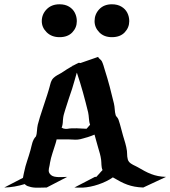

<svg xmlns="http://www.w3.org/2000/svg" viewBox="-49 -867 787 887"><path d="M261.5 -49.8Q254.2 -49.8 243.8 -49.2Q233.4 -48.6 222.8 -48.8Q212.2 -49.1 202.6 -51Q193.1 -53 187.3 -57.9Q181.2 -63 178.7 -68Q176.3 -73 176 -78.1Q175.8 -83.3 177 -89Q178.2 -94.7 179.7 -101.3Q180.4 -104.7 180.9 -107.9Q181.4 -111.1 181.9 -114.5Q186 -137.2 193.1 -158.6Q200.2 -179.9 207 -201.9Q208.7 -207 210.1 -212.3Q211.4 -217.5 212.6 -222.9H270.3Q276.9 -222.9 283.3 -222.4Q289.8 -221.9 296.3 -221.8Q302.7 -221.7 309.3 -222Q315.9 -222.4 322.5 -224.1Q339.4 -228.3 355.6 -233.3Q371.8 -238.3 387.7 -245.1Q391.8 -230.2 395.9 -215.3Q399.9 -200.4 404.3 -185.5Q408.4 -171.6 412.4 -157.5Q416.3 -143.3 418.2 -128.7Q418.9 -123 419.1 -117.1Q419.2 -111.1 419.7 -105Q420.2 -98.9 421.1 -92.9Q422.1 -86.9 424.8 -81.5Q420.4 -76.9 416.3 -72.4Q412.1 -67.9 408.2 -63.2L396 -49.8H389.4L294.7 -0.7Q304 -0.7 313.5 -0.2Q323 0.2 332.5 -0.2Q349.6 -1 368.3 -4.8Q387 -8.5 405.4 -14.8Q423.8 -21 441 -29.3Q458.3 -37.6 472.4 -47.6Q491 -36.6 507 -28.2Q522.9 -19.8 539.2 -13.9Q555.4 -8.1 573.1 -4.8Q590.8 -1.5 612.8 -0.7L718 -49.8Q697.5 -50.5 680.9 -53.8Q664.3 -57.1 649.2 -63Q634 -68.8 618.9 -76.9Q603.8 -85 586.7 -95Q581.8 -97.9 576.4 -100.3Q571 -102.8 565.8 -105.5Q560.5 -108.2 555.7 -111.6Q550.8 -115 547.1 -119.4Q543 -124.5 541.3 -130.7Q539.6 -137 538.9 -143.7Q538.3 -150.4 538.2 -157.1Q538.1 -163.8 537.4 -169.9Q534.9 -188 529.8 -205.6Q524.7 -223.1 519.3 -240.7Q514.2 -258.3 509.8 -275.9Q505.4 -293.5 499.5 -311Q498.5 -314 497.3 -316.9Q496.1 -319.8 494.1 -322.5Q491.9 -325.7 489.3 -328.4Q486.6 -331.1 485.4 -335Q483.4 -341.6 482.5 -348.3Q481.7 -355 481.1 -361.8Q480.5 -368.7 479.7 -375.5Q479 -382.3 477.3 -388.9Q468 -428.5 457.6 -467.4Q447.3 -506.3 434.8 -545.2Q433.6 -548.8 432.1 -554.1Q430.7 -559.3 429 -564.7Q427.2 -570.1 425.3 -575.1Q423.3 -580.1 421.6 -583.7Q420.2 -586.7 417.7 -589.1Q415.3 -591.6 412.7 -593.8Q410.2 -595.9 407.8 -598.4Q405.5 -600.8 404.5 -604.2L322.5 -575.7L315.2 -577.1Q308.8 -574.2 302.5 -571Q296.1 -567.9 290 -564.5L285.4 -563Q285.4 -562.3 285.6 -562Q272.5 -554.7 260 -546.8Q247.6 -538.8 235.1 -530.5L231.7 -528.6Q223.1 -524.2 214.5 -519Q205.8 -513.9 198.7 -507.3Q194.1 -502.9 191.2 -498.2Q188.2 -493.4 186.4 -488.2Q184.6 -482.9 183.2 -477.4Q181.9 -471.9 180.2 -466.1Q178.2 -458.7 177 -454.7Q175.8 -450.7 174.8 -447.3Q173.8 -443.8 172.5 -439.7Q171.1 -435.5 168.9 -428.2Q158.2 -393.8 146.5 -360Q134.8 -326.2 125.5 -291Q123.8 -284.4 123.2 -277.5Q122.6 -270.5 121.9 -263.7Q121.3 -256.8 120.4 -250Q119.4 -243.2 116.9 -236.6Q110.8 -230.5 106.9 -223Q103 -215.6 100.5 -207.5Q97.9 -199.5 96.1 -190.9Q94.2 -182.4 92 -174.3Q88.6 -161.6 84.6 -149.2Q80.6 -136.7 76.5 -124.1Q72.5 -111.6 68.8 -99Q65.2 -86.4 62.7 -73.2Q61.5 -66.4 59.7 -59.4Q57.9 -52.5 57.1 -45.4L-29.3 -0.7Q-4.9 -1.2 18.7 -5.4Q42.2 -9.5 65.2 -16.6Q70.8 -10.3 78.5 -7.3Q86.2 -4.4 94.2 -2.7Q103.3 -0.7 112.3 -0.2Q121.3 0.2 130.4 0.1Q139.4 0 148.4 -0.4Q157.5 -0.7 166.7 -0.7ZM226.1 -695.3Q189.5 -695.3 166.7 -717.8Q144 -740.2 144 -769.3Q144 -801 166.5 -824.1Q189 -847.2 226.1 -847.2Q252 -847.2 270 -836.3Q288.1 -825.4 297 -807.5Q305.9 -789.6 305.9 -769.3Q305.9 -739.3 284.9 -717.3Q263.9 -695.3 226.1 -695.3ZM468 -695.3Q431.4 -695.3 409.7 -717.7Q387.9 -740 387.9 -769.3Q387.9 -801.3 409.5 -824.2Q431.2 -847.2 468 -847.2Q493.7 -847.2 511.8 -836.4Q530 -825.7 539.1 -807.9Q548.1 -790 548.1 -769.3Q548.1 -739.7 527.1 -717.5Q506.1 -695.3 468 -695.3ZM354 -275.6 350.8 -272.2Q339.6 -272.5 328.2 -273.2Q316.9 -273.9 305.7 -274.3Q294.4 -274.7 283.2 -274.2Q272 -273.7 261 -271.7Q259.8 -271.7 257.8 -271.7Q255.9 -271.7 253.9 -271.5Q253.4 -271.7 253.4 -271.7Q250.7 -272.2 248.2 -272.5Q245.6 -272.7 242.9 -273.7Q241.9 -274.2 240.1 -275.1Q238.3 -276.1 239 -275.4Q240.2 -274.2 241.7 -273.6Q243.2 -272.9 244.6 -272.2Q245.6 -271.7 245 -272.1Q244.4 -272.5 243 -273.3Q241.7 -274.2 240.2 -275Q238.8 -275.9 238 -276.6L235.6 -275.6Q236.3 -277.6 236.8 -279.3Q237.3 -281 237.1 -280.8L238 -283.4Q239.3 -287.6 239.9 -291.9Q240.5 -296.1 241 -300.3Q241.5 -306.6 241.8 -312.9Q242.2 -319.1 243.2 -325.4Q244.6 -334.5 247.4 -343.5Q250.2 -352.5 252.7 -361.1Q259.8 -385.5 268.1 -409.2Q276.4 -432.9 284.2 -457Q290 -474.9 294.8 -492.7Q299.6 -510.5 304.9 -528.3Q305.4 -530 306.2 -531.2Q321.5 -485.8 334.2 -440.2Q346.9 -394.5 358.2 -347.7Q359.6 -341.1 360.4 -334.2Q361.1 -327.4 361.7 -320.7Q362.3 -314 363.2 -307.1Q364 -300.3 366.2 -293.7Q366.7 -291.7 367.2 -290.8Q363.8 -287.1 360.6 -283.3Q357.4 -279.5 354 -275.6ZM442.1 -51.3Q442.9 -51.3 442.3 -51.1Q441.7 -51 440.7 -50.9Q439.7 -50.8 438.6 -50.5Q437.5 -50.3 436.8 -50.3Q438 -50.5 439.3 -50.7Q440.7 -50.8 442.1 -51.3ZM235.4 -275.6Q235.4 -276.4 235.8 -277.3Z"/></svg>

Font: Autopia
Style: Bold
Weight: 700
Designer: Antoine Gelgon
Foundry: Antoine Gelgon
Version: 001.000